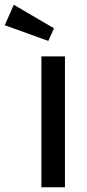

<svg xmlns="http://www.w3.org/2000/svg" viewBox="-102 -787 365 807"><path d="M171 -550H72V0H171ZM-82 -681 101 -615 125 -668 -44 -767Z"/></svg>

Font: Bruno Ace SC
Style: Regular
Weight: 400
Designer: Astigmatic (AOETI)
Foundry: Astigmatic (AOETI)
Version: Version 1.000